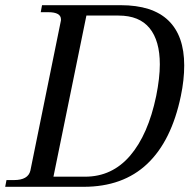

<svg xmlns="http://www.w3.org/2000/svg" viewBox="-42 -720 730 740"><path d="M-17 -26H12Q66 -26 75 -62L192 -637Q193 -640 193 -645Q193 -673 144 -673H115L120 -700H423Q546 -700 607 -641Q668 -582 668 -468Q668 -412 655 -350Q619 -177 525.5 -88.5Q432 0 280 0H-22ZM286 -39Q390 -39 459.5 -120Q529 -201 560 -350Q574 -420 574 -472Q574 -563 534.5 -611.5Q495 -660 415 -660H291L164 -39Z"/></svg>

Font: Taviraj
Style: Italic
Weight: 400
Italic angle: -12°
Designer: Katatrad Team
Foundry: CadsonDemak
Version: Version 1.001